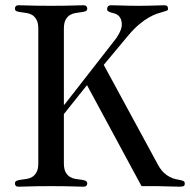

<svg xmlns="http://www.w3.org/2000/svg" viewBox="-20 -700 715 722"><path d="M124 -591.8Q124 -613.8 117.4 -625.7Q110.8 -637.7 101.1 -643.6Q91.3 -649.4 80.1 -651.1Q68.8 -652.8 59.1 -654.1Q49.3 -655.3 42.7 -657.7Q36.1 -660.2 36.1 -668Q36.1 -672.4 39.1 -676.3Q42 -680.2 48.8 -680.2Q58.1 -680.2 67.9 -679.9Q77.6 -679.7 91.6 -679.2Q105.5 -678.7 124.8 -678.5Q144 -678.2 171.9 -678.2Q200.2 -678.2 219.5 -678.5Q238.8 -678.7 252.7 -679.2Q266.6 -679.7 276.4 -679.9Q286.1 -680.2 294.9 -680.2Q301.8 -680.2 304.9 -676.3Q308.1 -672.4 308.1 -668Q308.1 -660.2 301.5 -657.7Q294.9 -655.3 285.2 -654.1Q275.4 -652.8 264.2 -651.1Q252.9 -649.4 243.2 -643.6Q233.4 -637.7 226.8 -625.7Q220.2 -613.8 220.2 -591.8V-306.2H222.2L403.8 -539.1Q408.7 -544.9 414.8 -553.2Q420.9 -561.5 426 -570.6Q431.2 -579.6 434.6 -588.9Q438 -598.1 438 -606Q438 -621.1 433.8 -629.6Q429.7 -638.2 423.6 -642.8Q417.5 -647.5 410.4 -649.4Q403.3 -651.4 397.2 -653.1Q391.1 -654.8 387 -657.5Q382.8 -660.2 382.8 -666Q382.8 -671.4 386 -675.8Q389.2 -680.2 398.9 -680.2Q417.5 -680.2 440.2 -679.2Q462.9 -678.2 500 -678.2Q536.1 -678.2 561 -679.2Q585.9 -680.2 597.2 -680.2Q605.5 -680.2 608.6 -677Q611.8 -673.8 611.8 -667Q611.8 -661.6 606.9 -659.7Q602.1 -657.7 592.8 -655.3Q583.5 -652.8 570.3 -648.4Q557.1 -644 540.3 -634.5Q523.4 -625 503.4 -608.4Q483.4 -591.8 460.9 -564.9L370.1 -456.1L574.2 -80.1Q584.5 -61.5 595.9 -50.8Q607.4 -40 618.7 -34.4Q629.9 -28.8 639.9 -26.6Q649.9 -24.4 657.7 -22.9Q665.5 -21.5 670.2 -19Q674.8 -16.6 674.8 -9.8Q674.8 -1.5 669.7 0.2Q664.6 2 653.8 2Q633.3 2 613 1Q592.8 0 573.2 0H512.2L307.1 -379.9L220.2 -271V-85.9Q220.2 -64.5 226.8 -52.5Q233.4 -40.5 243.2 -34.7Q252.9 -28.8 264.2 -27.1Q275.4 -25.4 285.2 -24.2Q294.9 -22.9 301.5 -20.3Q308.1 -17.6 308.1 -9.8Q308.1 -5.4 304.9 -1.7Q301.8 2 294.9 2Q286.1 2 276.4 1.7Q266.6 1.5 252.7 1Q238.8 0.5 219.5 0.2Q200.2 0 171.9 0Q144 0 124.8 0.2Q105.5 0.5 91.6 1Q77.6 1.5 67.9 1.7Q58.1 2 48.8 2Q42 2 39.1 -1.7Q36.1 -5.4 36.1 -9.8Q36.1 -17.6 42.7 -20.3Q49.3 -22.9 59.1 -24.2Q68.8 -25.4 80.1 -27.1Q91.3 -28.8 101.1 -34.7Q110.8 -40.5 117.4 -52.5Q124 -64.5 124 -85.9Z"/></svg>

Font: XB Zar
Style: Regular
Weight: 400
Designer: Behnam
Foundry: Irmug
Version: Version 8.005 2009